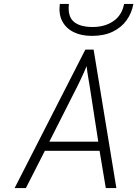

<svg xmlns="http://www.w3.org/2000/svg" viewBox="-20 -951 694 971"><path d="M54 0 411.5 -700H453.5L568.5 0H515L483.5 -188.5H207L111 0ZM229.5 -234.5H477L432.5 -522Q431 -530.5 427.8 -549Q424.5 -567.5 421.8 -586.5Q419 -605.5 418 -616.5Q414 -605.5 405.2 -586.5Q396.5 -567.5 388 -549.2Q379.5 -531 375.5 -523ZM444.5 -769.5Q391.5 -769.5 352.8 -788.5Q314 -807.5 295 -843.5Q276 -879.5 282.5 -931H328.5Q321.5 -869 352.5 -841.8Q383.5 -814.5 448.5 -814.5Q511 -814.5 554 -844.5Q597 -874.5 607.5 -931H654.5Q646.5 -885.5 620.5 -849Q594.5 -812.5 550.5 -791Q506.5 -769.5 444.5 -769.5Z"/></svg>

Font: Overpass ExtraLight
Style: Italic
Weight: 250
Italic angle: -10°
Designer: Delve Withrington, Dave Bailey, Thomas Jockin
Foundry: Delve Fonts LLC
Version: Version 4.000